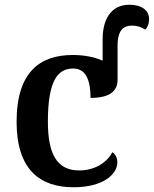

<svg xmlns="http://www.w3.org/2000/svg" viewBox="-20 -780 649 810"><path d="M290 10C417 10 475 -46 475 -95C475 -113 468 -129 454 -138C431 -94 380 -61 314 -61C221 -61 182 -129 182 -267C182 -441 224 -491 289 -491C346 -491 362 -434 362 -367C449 -367 476 -400 476 -444V-587C476 -654 502 -672 537 -672C559 -672 576 -666 593 -655C603 -665 609 -681 609 -699C609 -737 577 -760 526 -760C445 -760 413 -693 413 -616V-524C380 -539 336 -548 287 -548C153 -548 50 -481 50 -266C50 -64 149 10 290 10Z"/></svg>

Font: Noto Serif Semi
Style: Regular
Weight: 600
Designer: Monotype Design Team
Foundry: Monotype Imaging Inc.
Version: Version 1.002